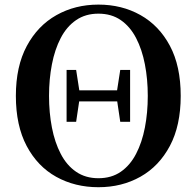

<svg xmlns="http://www.w3.org/2000/svg" viewBox="-20 -779 837 818"><path d="M263.7 -260.2V-481H304.4L319.6 -382.9V-362.4L304.4 -260.2ZM492.3 -260.2 477.1 -362.4V-382.9L492.3 -481H534.3V-260.2ZM399.2 18.6Q299.5 18.6 219.7 -25.6Q139.9 -69.9 93.7 -156.9Q47.6 -244 47.6 -370.5Q47.6 -496.2 94.1 -582.9Q140.6 -669.6 220.4 -714.5Q300.2 -759.4 399.2 -759.4Q499 -759.4 578.4 -714.8Q657.9 -670.2 703.9 -583.8Q749.9 -497.5 749.9 -370.5Q749.9 -244.3 703.9 -157.6Q657.9 -70.9 578.4 -26.1Q499 18.6 399.2 18.6ZM399.2 -19.7Q454.9 -19.7 494.6 -47.2Q534.4 -74.7 559.7 -123.5Q585.1 -172.2 597.3 -235.5Q609.6 -298.8 609.6 -370.5Q609.6 -441.7 597.3 -505Q585.1 -568.3 559.7 -617.1Q534.4 -665.8 494.6 -693.3Q454.9 -720.8 399.2 -720.8Q344.3 -720.8 304.2 -693.3Q264.1 -665.8 238.8 -617.1Q213.4 -568.3 201.2 -505Q188.9 -441.7 188.9 -370.5Q188.9 -298.8 201.2 -235.5Q213.4 -172.2 238.8 -123.5Q264.1 -74.7 304.2 -47.2Q344.3 -19.7 399.2 -19.7ZM292.3 -347.1V-394.1H505V-347.1Z"/></svg>

Font: Noto Serif HK
Style: Regular
Weight: 200
Designer: Ryoko NISHIZUKA 西塚涼子 (kana & ideographs); Frank Grießhammer (Latin, Greek & Cyrillic); Wenlong ZHANG 张文龙 (bopomofo); San
Foundry: Adobe
Version: Version 2.001;hotconv 1.1.0;makeotfexe 2.6.0